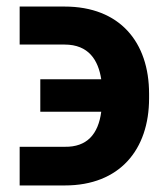

<svg xmlns="http://www.w3.org/2000/svg" viewBox="-20 -557 513 586"><path d="M178 -109H40V9H178C345 9 435 -100 435 -257V-271C435 -428 346 -537 177 -537H40V-421H177C251 -421 280 -373 289 -315H103V-216H289C280 -147 245 -108 178 -109Z"/></svg>

Font: Wafeq
Style: Bold
Weight: 700
Designer: Rasmus Andersson & Azza Alameddine
Foundry: Google & TypeTogether
Version: Version 3.000;FEAKit 1.0